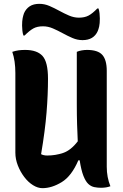

<svg xmlns="http://www.w3.org/2000/svg" viewBox="-20 -970 640 1000"><path d="M201 10Q177 10 152 -5.5Q127 -21 106.5 -48Q86 -75 73 -108Q60 -141 60 -175V-590Q60 -653 44 -700Q62 -706 77.5 -708Q93 -710 111 -710Q173 -710 201.5 -678.5Q230 -647 230 -560Q230 -478 222.5 -384.5Q215 -291 194 -167Q207 -160 226 -160Q269 -160 309 -173.5Q349 -187 385 -234Q383 -273 381.5 -321Q380 -369 380 -427V-700Q391 -705 405.5 -707.5Q420 -710 433 -710Q490 -710 513 -684Q536 -658 536 -601V-101Q536 -47 555 0Q534 8 506 8Q488 8 471 4.5Q454 1 440 -12Q426 -25 414.5 -54Q403 -83 395 -135H388Q353 -53 301.5 -21.5Q250 10 201 10ZM391 -878Q421 -878 441.5 -889Q462 -900 487 -926H493Q497 -915 498.5 -900Q500 -885 500 -874Q500 -847 496.5 -832Q493 -817 489 -808Q468 -761 410 -761Q383 -761 357.5 -772Q332 -783 306.5 -797Q281 -811 255.5 -822Q230 -833 204 -833Q174 -833 154 -822Q134 -811 108 -785H102Q98 -796 96.5 -811Q95 -826 95 -837Q95 -861 98 -875.5Q101 -890 105 -901Q115 -924 134.5 -937Q154 -950 185 -950Q212 -950 237.5 -939Q263 -928 288.5 -914Q314 -900 339.5 -889Q365 -878 391 -878Z"/></svg>

Font: Recursive Mn Csl St XBd
Style: Regular
Weight: 800
Monospace: yes
Version: Version 1.079;hotconv 1.0.112;makeotfexe 2.5.65598; ttfautoh